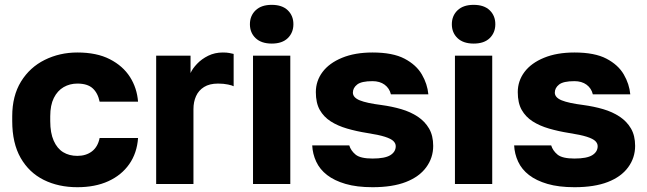

<svg xmlns="http://www.w3.org/2000/svg" viewBox="-20 -760 2673 793"><path d="M299.5 13.2Q221.7 13.2 160.9 -16.9Q100.2 -47 65.3 -107.8Q30.5 -168.7 30.5 -260V-280Q30.5 -364 66.7 -423Q103 -482 164.7 -512.6Q226.3 -543.2 299.5 -543.2Q379.7 -543.2 433.7 -515.4Q487.7 -487.7 516.8 -442.1Q545.8 -396.5 550.2 -340H391.5Q384.2 -375.8 362.7 -395.3Q341.3 -414.8 299.5 -414.8Q268.2 -414.8 242.8 -400.1Q217.3 -385.3 202.4 -355.5Q187.5 -325.7 187.5 -280V-260Q187.5 -210.8 201.8 -178.8Q216 -146.7 240.9 -131.4Q265.8 -116.2 299.5 -116.2Q335.2 -116.2 359.6 -134.7Q384 -153.2 391.5 -190H550.2Q545.8 -127.7 513.8 -82Q481.7 -36.3 427.3 -11.6Q373 13.2 299.5 13.2Z M625 0V-530H767V-458.3Q774.8 -476.3 793.8 -496.3Q812.7 -516.3 840 -529.8Q867.3 -543.2 900.3 -543.2Q916.5 -543.2 926.7 -541.2Q936.8 -539.2 945 -537.3V-403.7Q940 -407 921.9 -410.9Q903.8 -414.8 880.5 -414.8Q845.3 -414.8 822.8 -400.7Q800.3 -386.7 789.7 -363Q779 -339.3 779 -309.3V0Z M1025 0V-530H1179V0ZM1102.5 -580Q1059.3 -580 1035.7 -602.5Q1012.2 -624.9 1012.2 -659.9Q1012.2 -694.8 1035.7 -717.4Q1059.2 -740 1102.2 -740Q1145.4 -740 1168.6 -717.5Q1191.8 -695.1 1191.8 -660.1Q1191.8 -625.2 1168.7 -602.6Q1145.6 -580 1102.5 -580Z M1518.5 13.2Q1453.7 13.2 1407.2 -0.4Q1360.7 -14 1330.7 -37.3Q1300.8 -60.5 1286 -92.4Q1271.2 -124.3 1269.5 -159.5H1422.5Q1429.2 -137.5 1448.9 -121.3Q1468.7 -105.2 1518.5 -105.2Q1569.8 -105.2 1592.2 -119.1Q1614.5 -133 1614.5 -156.2Q1614.5 -167.7 1605 -177.2Q1595.5 -186.8 1569.8 -195.1Q1544.2 -203.3 1496.2 -210.7Q1452.3 -217.7 1413.5 -229Q1374.7 -240.3 1345.8 -258.8Q1317 -277.3 1300.7 -306.1Q1284.5 -334.8 1284.5 -379.5Q1284.5 -425.7 1312.2 -462.7Q1340 -499.7 1393 -521.4Q1446 -543.2 1518.5 -543.2Q1602 -543.2 1650.7 -517.7Q1699.3 -492.2 1722.3 -452.6Q1745.3 -413 1749.2 -370.5H1594.5Q1588.5 -395.5 1568.6 -410.2Q1548.7 -424.8 1518.5 -424.8Q1472.8 -424.8 1455.2 -410.9Q1437.5 -397 1437.5 -377.5Q1437.5 -357.2 1465.8 -345.6Q1494.2 -334 1555.2 -326.3Q1599.2 -320.3 1637.5 -309.1Q1675.8 -297.8 1705.4 -278.2Q1735 -258.5 1752.1 -229.2Q1769.2 -199.8 1769.2 -157.5Q1769.2 -108.3 1740.4 -69.1Q1711.7 -29.8 1656.4 -8.3Q1601.2 13.2 1518.5 13.2Z M1859 0V-530H2013V0ZM1936.5 -580Q1893.3 -580 1869.7 -602.5Q1846.2 -624.9 1846.2 -659.9Q1846.2 -694.8 1869.7 -717.4Q1893.2 -740 1936.2 -740Q1979.4 -740 2002.6 -717.5Q2025.8 -695.1 2025.8 -660.1Q2025.8 -625.2 2002.7 -602.6Q1979.6 -580 1936.5 -580Z M2352.5 13.2Q2287.7 13.2 2241.2 -0.4Q2194.7 -14 2164.7 -37.3Q2134.8 -60.5 2120 -92.4Q2105.2 -124.3 2103.5 -159.5H2256.5Q2263.2 -137.5 2282.9 -121.3Q2302.7 -105.2 2352.5 -105.2Q2403.8 -105.2 2426.2 -119.1Q2448.5 -133 2448.5 -156.2Q2448.5 -167.7 2439 -177.2Q2429.5 -186.8 2403.8 -195.1Q2378.2 -203.3 2330.2 -210.7Q2286.3 -217.7 2247.5 -229Q2208.7 -240.3 2179.8 -258.8Q2151 -277.3 2134.7 -306.1Q2118.5 -334.8 2118.5 -379.5Q2118.5 -425.7 2146.2 -462.7Q2174 -499.7 2227 -521.4Q2280 -543.2 2352.5 -543.2Q2436 -543.2 2484.7 -517.7Q2533.3 -492.2 2556.3 -452.6Q2579.3 -413 2583.2 -370.5H2428.5Q2422.5 -395.5 2402.6 -410.2Q2382.7 -424.8 2352.5 -424.8Q2306.8 -424.8 2289.2 -410.9Q2271.5 -397 2271.5 -377.5Q2271.5 -357.2 2299.8 -345.6Q2328.2 -334 2389.2 -326.3Q2433.2 -320.3 2471.5 -309.1Q2509.8 -297.8 2539.4 -278.2Q2569 -258.5 2586.1 -229.2Q2603.2 -199.8 2603.2 -157.5Q2603.2 -108.3 2574.4 -69.1Q2545.7 -29.8 2490.4 -8.3Q2435.2 13.2 2352.5 13.2Z"/></svg>

Font: Golos Text
Style: Regular
Weight: 400
Designer: A.Korolkova, Vitaly Kuzmin
Foundry: ParaType Ltd
Version: Version 2.004